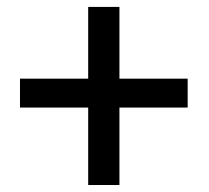

<svg xmlns="http://www.w3.org/2000/svg" viewBox="-20 -609 607 558"><path d="M327.1 -380.4H525.4V-296.4H327.1V-71.3H236.3V-296.4H38.1V-380.4H236.3V-588.9H327.1Z"/></svg>

Font: Roboto Web
Style: Regular
Weight: 400
Designer: Google
Version: Version 1.200310; 2013